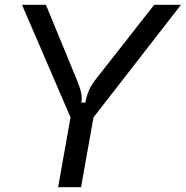

<svg xmlns="http://www.w3.org/2000/svg" viewBox="-20 -783 777 803"><path d="M223 0 275 -292 72 -763H172L303 -445Q312 -422 317 -405Q322 -388 322 -372Q322 -366 320 -354H337Q342 -382 352 -405Q362 -428 381 -452L625 -763H737L371 -292L319 0Z"/></svg>

Font: Open Sauce Sans
Style: Italic
Weight: 400
Italic angle: -10°
Designer: Alfredo Marco Pradil
Foundry: Creative Sauce Fz LLC
Version: Version 1.477